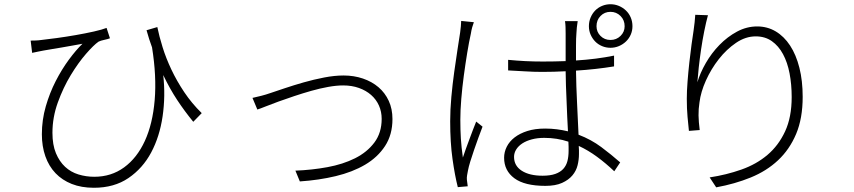

<svg xmlns="http://www.w3.org/2000/svg" viewBox="-20 -850 4040 908"><path d="M894 -274Q853 -324 818 -377Q783 -430 752 -495Q763 -396 749 -300Q735 -204 695 -129Q655 -54 587.5 -8Q520 38 424 38Q365 38 319.5 20Q274 2 242.5 -31Q211 -64 194.5 -111Q178 -158 178 -215Q178 -283 196.5 -347Q215 -411 243.5 -466.5Q272 -522 305.5 -567.5Q339 -613 370 -643Q349 -639 323 -634.5Q297 -630 272 -625.5Q247 -621 224 -617.5Q201 -614 186 -611Q174 -609 160.5 -606Q147 -603 132 -600L125 -658Q135 -658 148.5 -658.5Q162 -659 176 -661Q204 -664 248 -670Q292 -676 338 -684Q384 -692 424 -701Q464 -710 484 -718L500 -669Q490 -665 473 -661.5Q456 -658 446 -653Q423 -637 386.5 -595Q350 -553 314.5 -494.5Q279 -436 253.5 -365.5Q228 -295 228 -222Q228 -165 244.5 -125.5Q261 -86 288 -61Q315 -36 351 -25Q387 -14 426 -14Q506 -14 567 -58.5Q628 -103 665 -183.5Q702 -264 711.5 -376.5Q721 -489 699 -626Q692 -645 685.5 -665Q679 -685 673 -707L724 -722Q733 -678 749 -626.5Q765 -575 790.5 -521Q816 -467 851.5 -414Q887 -361 934 -315Z M1174 -387Q1196 -392 1216 -397Q1236 -402 1259 -410Q1286 -419 1327.5 -433Q1369 -447 1416.5 -460.5Q1464 -474 1513 -483.5Q1562 -493 1605 -493Q1654 -493 1696.5 -478.5Q1739 -464 1770 -437.5Q1801 -411 1818.5 -373Q1836 -335 1836 -287Q1836 -213 1801 -159.5Q1766 -106 1706.5 -71Q1647 -36 1567.5 -17Q1488 2 1398 8L1377 -43Q1455 -46 1528.5 -59.5Q1602 -73 1659 -101.5Q1716 -130 1750.5 -176Q1785 -222 1785 -288Q1785 -322 1772 -351Q1759 -380 1735 -401Q1711 -422 1677.5 -434Q1644 -446 1603 -446Q1571 -446 1532 -439Q1493 -432 1452.5 -420.5Q1412 -409 1371.5 -395.5Q1331 -382 1296.5 -369.5Q1262 -357 1236 -346.5Q1210 -336 1197 -332L1174 -387Z M2221 -745Q2217 -735 2213 -720.5Q2209 -706 2207 -692Q2198 -652 2189.5 -600Q2181 -548 2173.5 -492.5Q2166 -437 2161.5 -382.5Q2157 -328 2157 -284Q2157 -235 2159.5 -194.5Q2162 -154 2169 -105Q2175 -124 2183.5 -147Q2192 -170 2200.5 -193Q2209 -216 2217 -237Q2225 -258 2232 -275L2262 -251Q2253 -228 2242.5 -199Q2232 -170 2222 -141Q2212 -112 2204 -86Q2196 -60 2193 -43Q2191 -33 2189 -21.5Q2187 -10 2188 0Q2189 7 2190 15.5Q2191 24 2192 31L2145 35Q2131 -20 2120 -98Q2109 -176 2109 -277Q2109 -331 2114.5 -391.5Q2120 -452 2128 -509Q2136 -566 2143.5 -615Q2151 -664 2156 -696Q2158 -712 2159.5 -726Q2161 -740 2161 -751ZM2669 -137Q2669 -145 2669 -156Q2669 -167 2668 -180Q2614 -198 2554 -198Q2522 -198 2495.5 -191Q2469 -184 2450.5 -172Q2432 -160 2421.5 -143.5Q2411 -127 2411 -108Q2411 -66 2447.5 -42.5Q2484 -19 2546 -19Q2582 -19 2606 -27.5Q2630 -36 2644 -51.5Q2658 -67 2663.5 -88.5Q2669 -110 2669 -137ZM2884 -536Q2841 -529 2796 -524Q2751 -519 2704 -516Q2705 -443 2709 -363Q2713 -283 2716 -213Q2776 -190 2823.5 -154.5Q2871 -119 2913 -82L2885 -40Q2845 -78 2803.5 -108.5Q2762 -139 2717 -160Q2718 -149 2718 -139.5Q2718 -130 2718 -121Q2718 -95 2711.5 -68.5Q2705 -42 2687 -20.5Q2669 1 2638 15Q2607 29 2559 29Q2461 29 2412.5 -7Q2364 -43 2364 -104Q2364 -131 2376.5 -156Q2389 -181 2413.5 -200Q2438 -219 2474 -230.5Q2510 -242 2558 -242Q2587 -242 2614 -238.5Q2641 -235 2666 -229Q2664 -261 2662.5 -297Q2661 -333 2659.5 -370.5Q2658 -408 2656.5 -444.5Q2655 -481 2655 -513Q2599 -510 2545 -510Q2503 -510 2465 -512.5Q2427 -515 2383 -517V-567Q2425 -563 2464.5 -561Q2504 -559 2547 -559Q2574 -559 2601 -559.5Q2628 -560 2655 -561V-692Q2655 -706 2654.5 -722Q2654 -738 2652 -750H2712Q2707 -719 2706 -693Q2704 -670 2704 -634.5Q2704 -599 2704 -564Q2801 -570 2884 -587ZM2867 -661Q2895 -661 2914.5 -680Q2934 -699 2934 -726Q2934 -755 2914.5 -774.5Q2895 -794 2867 -794Q2839 -794 2820 -774.5Q2801 -755 2801 -726Q2801 -699 2820 -680Q2839 -661 2867 -661ZM2867 -830Q2888 -830 2907 -822Q2926 -814 2940.5 -800Q2955 -786 2963 -767Q2971 -748 2971 -726Q2971 -705 2963 -686.5Q2955 -668 2940.5 -654Q2926 -640 2907 -632Q2888 -624 2867 -624Q2846 -624 2827 -632Q2808 -640 2794.5 -654Q2781 -668 2773 -686.5Q2765 -705 2765 -726Q2765 -748 2773 -767Q2781 -786 2794.5 -800Q2808 -814 2827 -822Q2846 -830 2867 -830Z M3328 -778Q3319 -745 3310.5 -702.5Q3302 -660 3295.5 -616Q3289 -572 3284.5 -531Q3280 -490 3278 -461Q3291 -505 3318 -552Q3345 -599 3382.5 -637.5Q3420 -676 3465.5 -700.5Q3511 -725 3561 -725Q3609 -725 3648.5 -701.5Q3688 -678 3716.5 -634.5Q3745 -591 3760.5 -529.5Q3776 -468 3776 -392Q3776 -290 3745 -216.5Q3714 -143 3659.5 -92Q3605 -41 3530 -10.5Q3455 20 3367 36L3336 -11Q3415 -23 3486 -48Q3557 -73 3609.5 -117.5Q3662 -162 3693 -229Q3724 -296 3724 -391Q3724 -451 3714 -503Q3704 -555 3683 -594Q3662 -633 3630 -655.5Q3598 -678 3554 -678Q3506 -678 3461 -647.5Q3416 -617 3379.5 -570.5Q3343 -524 3318.5 -469.5Q3294 -415 3288 -366Q3283 -334 3283.5 -304Q3284 -274 3289 -235L3238 -231Q3235 -258 3231.5 -297Q3228 -336 3228 -383Q3228 -419 3231.5 -464Q3235 -509 3240 -554.5Q3245 -600 3250.5 -640Q3256 -680 3260 -705Q3263 -726 3265 -744.5Q3267 -763 3268 -780Z"/></svg>

Font: SpoqaHanSansJP-Light
Style: Regular
Weight: 300
Designer: [Source Han Sans]
Ryoko NISHIZUKA  (kana & ideographs); Paul D. Hunt (Latin, Greek & Cyrillic); Wenlong ZHANG  (bopomofo
Foundry: Spoqa (http://bi.spoqa.com)
Version: Version 1.002.20150607